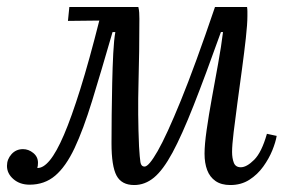

<svg xmlns="http://www.w3.org/2000/svg" viewBox="-24 -520 825 551"><path d="M61 10Q33 10 14.5 -6Q-4 -22 -4 -44Q-4 -63 9 -77.5Q22 -92 42 -92Q58 -92 71.5 -81Q85 -70 85 -53Q85 -48 84.5 -44.5Q84 -41 83 -38Q100 -37 119 -60Q138 -83 159.5 -133Q181 -183 206.5 -264.5Q232 -346 261 -461L171 -460L175 -500H373Q375 -492 375.5 -483.5Q376 -475 376 -466Q376 -373 373.5 -282.5Q371 -192 375 -100Q377 -67 379 -54.5Q381 -42 391 -42Q403 -42 428.5 -86.5Q454 -131 495 -231.5Q536 -332 593 -500H685Q686 -493 686 -487.5Q686 -482 686 -474Q686 -451 681.5 -410.5Q677 -370 670.5 -322Q664 -274 657.5 -226Q651 -178 646.5 -140.5Q642 -103 642 -84Q642 -66 647 -53Q652 -40 667 -40Q684 -40 705.5 -61.5Q727 -83 742 -136L770 -130Q767 -112 757.5 -88.5Q748 -65 731.5 -42Q715 -19 691.5 -4Q668 11 637 11Q611 11 594.5 -0.5Q578 -12 570.5 -32Q563 -52 563 -79Q563 -105 569 -147Q575 -189 584 -238.5Q593 -288 602 -337.5Q611 -387 616 -428H610Q565 -302 531.5 -217Q498 -132 471 -82Q444 -32 418 -10.5Q392 11 361 11Q325 11 310.5 -16Q296 -43 296 -109Q296 -145 296.5 -190Q297 -235 298 -281.5Q299 -328 301 -367Q303 -406 307 -428H299Q266 -314 240.5 -231Q215 -148 190 -95Q165 -42 134.5 -16Q104 10 61 10Z"/></svg>

Font: Lora Italic
Style: Italic
Weight: 400
Italic angle: -3°
Designer: Olga Karpushina, Alexei Vanyashin (Cyrillic)
Foundry: Cyreal
Version: Version 2.210; ttfautohint (v1.8.1.43-b0c9)